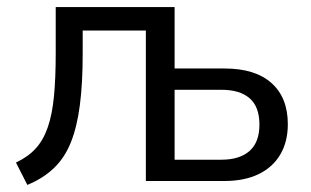

<svg xmlns="http://www.w3.org/2000/svg" viewBox="-20 -510 877 541"><path d="M57 11 25 -52Q59 -68 80.5 -91.5Q102 -115 114.5 -151Q127 -187 132 -238Q137 -289 137 -360V-490H472V-317H613Q699 -317 745 -276Q791 -235 791 -160Q791 -111 770 -75Q749 -39 709 -19.5Q669 0 612 0H391V-424H213V-358Q213 -275 205 -213.5Q197 -152 179.5 -108.5Q162 -65 131.5 -36Q101 -7 57 11ZM472 -60H604Q655 -60 683 -84.5Q711 -109 711 -159Q711 -209 683.5 -233Q656 -257 604 -257H472Z"/></svg>

Font: Nunito Sans 10pt SemiCondensed
Style: Regular
Weight: 400
Width: 4
Designer: Vernon Adams
Foundry: Vernon Adams
Version: Version 3.101;gftools[0.9.27]